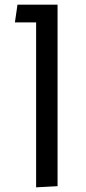

<svg xmlns="http://www.w3.org/2000/svg" viewBox="-20 -613 369 824"><path d="M135 191V-593H227V186ZM44 -517 55 -593H195V-517Z"/></svg>

Font: Noto Sans Hebrew Thin
Style: Regular
Weight: 400
Version: Version 3.001